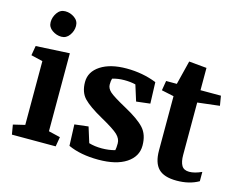

<svg xmlns="http://www.w3.org/2000/svg" viewBox="-105 -933 1397 1109"><g transform="rotate(15 593.5 -378.5)"><path d="M116.7 -638.2Q90.8 -656.2 90.8 -686Q90.8 -715.8 108.9 -741.9Q127 -768.1 157.2 -768.1Q187.5 -768.1 212.9 -750Q238.3 -731.9 238.3 -701.7Q238.3 -671.4 219.7 -645.8Q201.2 -620.1 171.9 -620.1Q142.6 -620.1 116.7 -638.2ZM244.6 -74.2 314.5 -57.6 304.7 0H43L33.2 -57.6L103 -74.2V-455.6L33.2 -472.2L43 -529.8L244.6 -540.5Z M380.9 -23.4 376 -150.4 458.5 -160.2 487.3 -67.9Q522 -57.6 564 -57.6Q606 -57.6 643.1 -67.9Q646.5 -82 646.5 -109.4Q646.5 -136.7 622.3 -160.2Q598.1 -183.6 519 -227.5Q439.9 -271.5 406 -306.6Q372.1 -341.8 372.1 -403.3Q372.1 -464.8 430.2 -502.7Q488.3 -540.5 585 -540.5Q681.6 -540.5 764.6 -507.3L769 -379.9L686.5 -370.1L656.7 -464.8Q627.4 -472.2 589.4 -472.2Q551.3 -472.2 518.1 -461.9Q513.7 -447.8 513.7 -425.8Q513.7 -403.3 534.7 -383.8Q555.7 -364.3 637.2 -319.8Q718.8 -275.4 753.4 -237.3Q788.1 -199.2 788.1 -133.8Q788.1 -68.4 728.3 -28.8Q668.5 10.7 562 10.7Q455.6 10.7 380.9 -23.4Z M887.2 -131.8V-456.1L813.5 -471.7L823.2 -529.8H887.2L922.9 -672.9L1028.8 -663.1V-529.8H1150.9L1160.6 -471.7L1028.8 -456.1V-142.6Q1028.8 -102.1 1041.7 -79.8Q1054.7 -57.6 1086.9 -57.6Q1119.1 -57.6 1161.1 -76.7V-21Q1106 10.7 1029.8 10.7Q954.1 10.7 920.7 -23.7Q887.2 -58.1 887.2 -131.8Z"/></g></svg>

Font: NoticiaText-Bold
Style: Bold
Weight: 700
Designer: JM Sole
Foundry: JM Sole
Version: Version 1.003